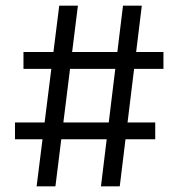

<svg xmlns="http://www.w3.org/2000/svg" viewBox="-20 -659 630 679"><path d="M109.5 0 189.5 -639H255.5L176 0ZM33 -166.5V-226H529V-166.5ZM337 0 415 -639H481.5L403.5 0ZM63 -415.5V-475H558V-415.5Z"/></svg>

Font: Anek Bangla
Style: Regular
Weight: 400
Designer: Sulekha Rajkumar (Bangla), Yesha Goshar (Latin)
Foundry: Ek Type
Version: Version 1.003